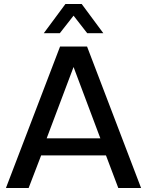

<svg xmlns="http://www.w3.org/2000/svg" viewBox="-20 -946 740 966"><path d="M689.9 0H575.2L513.2 -164.1H187L124 0H9.8L282.2 -711.9H418ZM484.9 -250 350.1 -608.9 214.8 -250ZM500 -778.8H418.9L350.1 -867.2L280.8 -778.8H200.2L309.1 -925.8H391.1Z"/></svg>

Font: Creato Display Medium
Style: Regular
Weight: 500
Version: Version 1.000